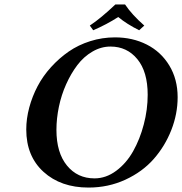

<svg xmlns="http://www.w3.org/2000/svg" viewBox="-20 -825 813 857"><path d="M473.1 -617.2Q431.2 -617.2 392.6 -594.7Q354 -572.3 325.4 -534.7Q296.9 -497.1 275.4 -449.2Q253.9 -401.4 242.9 -348.6Q231.9 -295.9 231.9 -245.1Q231.9 -143.6 278.8 -86.2Q325.7 -28.8 401.9 -28.8Q453.1 -28.8 498.5 -62.5Q543.9 -96.2 574.2 -149.9Q604.5 -203.6 621.8 -269.8Q639.2 -335.9 639.2 -401.9Q639.2 -504.9 593 -561Q546.9 -617.2 473.1 -617.2ZM375 12.2Q251.5 12.2 174.3 -57.9Q97.2 -127.9 97.2 -247.1Q97.2 -295.4 110.6 -345.2Q124 -395 147.9 -440.4Q171.9 -485.8 208 -525.6Q244.1 -565.4 286.9 -595Q329.6 -624.5 383.1 -641.4Q436.5 -658.2 493.2 -658.2Q571.8 -658.2 635.3 -626Q698.7 -593.8 735.8 -532.5Q772.9 -471.2 772.9 -391.1Q772.9 -316.4 744.6 -244.4Q716.3 -172.4 666 -115.2Q615.7 -58.1 539.6 -22.9Q463.4 12.2 375 12.2ZM538.1 -805.2Q568.4 -759.8 624 -710.9L601.1 -689.9Q545.4 -717.8 507.8 -749Q456.1 -715.8 396 -689.9L380.9 -710.9Q429.7 -743.2 495.1 -805.2Z"/></svg>

Font: Linux Libertine G
Style: Bold Italic
Weight: 700
Italic angle: -11.5°
Designer: Philipp H. Poll
Foundry: Philipp H. Poll
Version: Version 4.1.0